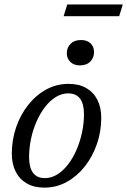

<svg xmlns="http://www.w3.org/2000/svg" viewBox="-20 -848 582 878"><path d="M293.5 -464.5Q341 -464.5 374.2 -445.5Q407.5 -426.5 425.2 -391.8Q443 -357 443 -309Q443 -246 423 -188.8Q403 -131.5 367.8 -86.8Q332.5 -42 285.2 -16Q238 10 183 10Q136 10 102.8 -9Q69.5 -28 51.8 -63Q34 -98 34 -145.5Q34 -208.5 53.8 -266Q73.5 -323.5 109 -368.2Q144.5 -413 191.5 -438.8Q238.5 -464.5 293.5 -464.5ZM185 -33.5Q215 -33.5 242 -50.2Q269 -67 291.2 -96Q313.5 -125 329.8 -162.5Q346 -200 355 -241.8Q364 -283.5 364 -325.5Q364 -373 346 -397Q328 -421 292 -421Q262 -421 235 -404.2Q208 -387.5 185.8 -358.5Q163.5 -329.5 147 -292Q130.5 -254.5 121.8 -212.8Q113 -171 113 -129.5Q113 -82 131 -57.8Q149 -33.5 185 -33.5ZM345 -549Q318 -549 301.8 -564.8Q285.5 -580.5 285.5 -604.5Q285.5 -630.5 302.8 -647.8Q320 -665 350.5 -665Q378 -665 394 -649.8Q410 -634.5 410 -610Q410 -584 393 -566.5Q376 -549 345 -549ZM271 -774 287.5 -827.5H541.5L525 -774Z"/></svg>

Font: Newsreader
Style: Italic
Weight: 400
Italic angle: -17°
Designer: Hugues Gentile
Foundry: Production Type
Version: Version 1.003